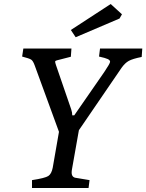

<svg xmlns="http://www.w3.org/2000/svg" viewBox="-20 -934 727 954"><path d="M574 -842 356 -749 332 -785 530 -914 586 -863ZM420 0H139V-39Q204 -49 220 -59.5Q236 -70 242 -101L273 -279L152 -610Q144 -632 134.5 -638Q125 -644 90 -653L96 -693H335L332 -652L262 -634Q254 -632 254 -627.5Q254 -623 258 -611L334 -390Q339 -375 339 -361H349L498 -576Q527 -619 527 -627Q527 -635 515.5 -640.5Q504 -646 472 -653L477 -693H687L684 -651Q639 -642 620 -631.5Q601 -621 584 -597L372 -287L338 -95Q336 -85 336 -77Q336 -52 359 -50L425 -39Z"/></svg>

Font: Poly
Style: Italic
Weight: 400
Italic angle: -10°
Designer: Nicolas Silva
Foundry: Jose Nicolas Silva Schwarzenberg
Version: Version 1.003